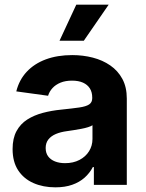

<svg xmlns="http://www.w3.org/2000/svg" viewBox="-20 -781 616 811"><path d="M213.9 10.3Q162.1 10.3 121.1 -7.8Q80.1 -25.9 56.6 -61.8Q33.2 -97.7 33.2 -151.4Q33.2 -196.8 49.8 -227.3Q66.4 -257.8 95.2 -276.1Q124 -294.4 160.9 -304.2Q197.8 -314 238.3 -317.9Q285.2 -322.8 314.2 -326.9Q343.3 -331.1 356.4 -339.8Q369.6 -348.6 369.6 -366.2V-368.7Q369.6 -391.6 359.6 -407.5Q349.6 -423.3 330.6 -431.9Q311.5 -440.4 284.2 -440.4Q256.3 -440.4 235.6 -431.9Q214.8 -423.3 201.7 -408.9Q188.5 -394.5 183.1 -376.5L48.8 -395Q61 -443.8 93 -478Q125 -512.2 173.8 -530.3Q222.7 -548.3 285.2 -548.3Q330.6 -548.3 372.1 -537.6Q413.6 -526.9 445.8 -504.6Q478 -482.4 496.8 -447.8Q515.6 -413.1 515.6 -364.7V0H376.5V-75.2H372.1Q358.9 -49.8 337.2 -30.5Q315.4 -11.2 284.9 -0.5Q254.4 10.3 213.9 10.3ZM254.9 -91.8Q289.6 -91.8 315.7 -105.5Q341.8 -119.1 356.2 -142.3Q370.6 -165.5 370.6 -193.8V-252Q364.3 -247.6 351.6 -243.7Q338.9 -239.7 323.2 -236.8Q307.6 -233.9 292 -231.4Q276.4 -229 263.2 -227.1Q236.3 -223.6 216.1 -215.1Q195.8 -206.5 184.3 -191.9Q172.9 -177.2 172.9 -155.8Q172.9 -134.8 183.3 -120.6Q193.8 -106.4 212.4 -99.1Q231 -91.8 254.9 -91.8ZM231.4 -608.9 302.2 -761.2H439L334 -608.9Z"/></svg>

Font: Inter 17pt
Style: Bold
Weight: 700
Version: Version 4.001;git-66647c0bb